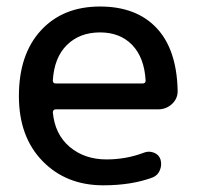

<svg xmlns="http://www.w3.org/2000/svg" viewBox="-20 -550 599 580"><path d="M282.2 -452.1Q220.7 -452.1 182.1 -414.1Q143.6 -376 139.6 -306.6Q139.6 -297.9 148.4 -297.9H411.1Q419.9 -297.9 419.9 -306.6Q416 -376 379.4 -414.1Q342.8 -452.1 282.2 -452.1ZM292 9.8Q179.7 9.8 108.4 -63.5Q37.1 -136.7 37.1 -259.8Q37.1 -385.7 103.5 -458Q169.9 -530.3 282.2 -530.3Q391.6 -530.3 452.6 -465.8Q513.7 -401.4 516.6 -277.3Q517.6 -252.9 500 -236.3Q482.4 -219.7 458 -219.7H148.4Q140.6 -219.7 139.6 -210.9Q145.5 -144.5 190.4 -106.4Q235.4 -68.4 301.8 -68.4Q361.3 -68.4 415 -88.9Q429.7 -94.7 444.8 -88.9Q460 -83 464.8 -68.4Q469.7 -51.8 462.9 -35.6Q456.1 -19.5 440.4 -13.7Q377 9.8 292 9.8Z"/></svg>

Font: Rounded Mgen+ 2p medium
Style: Regular
Weight: 500
Designer: [Source Han Sans]
Ryoko NISHIZUKA  (kana & ideographs); Paul D. Hunt (Latin, Greek & Cyrillic); Wenlong ZHANG  (bopomofo
Version: Version 1.059.20150602